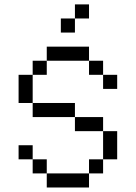

<svg xmlns="http://www.w3.org/2000/svg" viewBox="-20 -832 602 852"><path d="M187.5 -562.5H125V-500H187.5ZM62.5 -125H125V-187.5H62.5ZM62.5 -375H125V-500H62.5ZM125 -62.5H187.5V-125H125ZM125 -312.5H312.5V-375H125ZM187.5 0H375V-62.5H187.5ZM187.5 -562.5H375V-625H187.5ZM250 -687.5H312.5V-750H250ZM312.5 -250H437.5V-312.5H312.5ZM312.5 -750H375V-812.5H312.5ZM375 -62.5H437.5V-125H375ZM375 -500H437.5V-562.5H375ZM437.5 -125H500V-250H437.5ZM437.5 -437.5H500V-500H437.5Z"/></svg>

Font: ChillMoonMono
Style: Regular
Weight: 400
Designer: Warren2060
Foundry: ChillType
Version: Version 1.000;Glyphs 3.1.1 (3135)